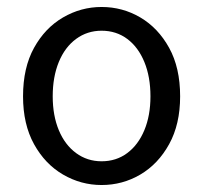

<svg xmlns="http://www.w3.org/2000/svg" viewBox="-20 -518 582 550"><path d="M271 12Q212 12 160.5 -18Q109 -48 77.5 -105Q46 -162 46 -242Q46 -324 77.5 -381Q109 -438 160.5 -468Q212 -498 271 -498Q331 -498 382 -468Q433 -438 464.5 -381Q496 -324 496 -242Q496 -162 464.5 -105Q433 -48 382 -18Q331 12 271 12ZM271 -56Q313 -56 344.5 -79.5Q376 -103 393.5 -145Q411 -187 411 -242Q411 -298 393.5 -340.5Q376 -383 344.5 -406.5Q313 -430 271 -430Q230 -430 198 -406.5Q166 -383 148.5 -340.5Q131 -298 131 -242Q131 -187 148.5 -145Q166 -103 198 -79.5Q230 -56 271 -56Z"/></svg>

Font: Mada
Style: Regular
Weight: 400
Designer: Khaled Hosny
Version: Version 1.5